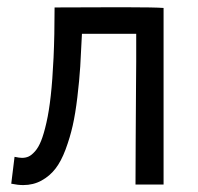

<svg xmlns="http://www.w3.org/2000/svg" viewBox="-20 -520 558 541"><path d="M11.7 -2.4 21 -78.1Q34.7 -75.2 42 -75.2Q52.2 -75.2 60.5 -78.9Q68.8 -82.5 78.6 -93.5Q88.4 -104.5 95.9 -123.3Q103.5 -142.1 110.8 -174.3Q118.2 -206.5 123 -250.2Q127.9 -293.9 130.9 -357.2Q133.8 -420.4 133.8 -499L283.2 -499.5H341.3Q413.6 -499.5 440.9 -497.6V0H361.8Q361.8 -26.4 362.3 -121.3Q362.8 -216.3 363.3 -281.2L363.8 -346.2V-424.8H210.9Q208.5 -371.6 206.1 -332.5Q203.6 -293.5 198 -246.3Q192.4 -199.2 184.8 -165.8Q177.2 -132.3 164.8 -98.9Q152.3 -65.4 136.2 -44.7Q120.1 -23.9 96.9 -11.2Q73.7 1.5 45.4 1.5Q30.3 1.5 11.7 -2.4Z"/></svg>

Font: Fantasque Sans Mono
Style: Regular
Weight: 400
Monospace: yes
Designer: Jany Belluz
Version: Version 1.8.0 ; ttfautohint (v1.8.2)